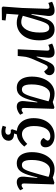

<svg xmlns="http://www.w3.org/2000/svg" viewBox="946 -1509 795 2727"><g transform="rotate(90 1343.5 -145.5)"><path d="M105 -413Q106 -432 100 -441.5Q94 -451 81 -451Q70 -451 51.5 -446Q33 -441 22 -433L5 -488Q21 -496 41 -504Q61 -512 84.5 -517.5Q108 -523 132 -523Q176 -523 193.5 -496Q211 -469 206 -423L179 -196L187 -194L223 -328Q237 -376 251.5 -412.5Q266 -449 286.5 -473.5Q307 -498 334 -510.5Q361 -523 398 -523Q451 -523 485 -497Q519 -471 536 -423.5Q553 -376 553 -309Q553 -234 535 -174.5Q517 -115 483.5 -73Q450 -31 404.5 -8.5Q359 14 304 14Q268 14 237 5.5Q206 -3 188 -12L176 161L271 173L265 225L90 227L73 212L93 -61ZM377 -448Q355 -448 339 -437.5Q323 -427 309 -400Q295 -373 279 -326Q263 -279 242 -205L204 -72Q221 -64 243.5 -57Q266 -50 294 -50Q328 -50 355.5 -69.5Q383 -89 402.5 -124Q422 -159 432 -206.5Q442 -254 442 -309Q442 -331 440.5 -355Q439 -379 432.5 -400.5Q426 -422 413 -435Q400 -448 377 -448Z M699 -412Q700 -431 694.5 -441Q689 -451 673 -451Q663 -451 649.5 -447Q636 -443 617 -434L599 -489Q615 -497 636.5 -505Q658 -513 681.5 -518Q705 -523 725 -523Q768 -523 786 -496Q804 -469 799 -418L783 -269L790 -268L842 -398Q861 -443 878 -471Q895 -499 916 -511Q937 -523 966 -523Q994 -523 1012 -512.5Q1030 -502 1039 -485.5Q1048 -469 1048 -451Q1048 -428 1034.5 -407Q1021 -386 994 -375L972 -402Q960 -416 953 -421Q946 -426 936 -426Q929 -426 922.5 -422.5Q916 -419 909 -408.5Q902 -398 892.5 -378.5Q883 -359 869 -326Q839 -261 823 -221.5Q807 -182 799 -158.5Q791 -135 788 -117.5Q785 -100 783 -79L775 0H680Z M1513 -98Q1512 -74 1517.5 -64.5Q1523 -55 1538 -55Q1549 -55 1561.5 -61Q1574 -67 1587 -78L1610 -34Q1599 -24 1579.5 -12.5Q1560 -1 1538 6.5Q1516 14 1493 14Q1466 14 1447.5 2.5Q1429 -9 1421 -32Q1413 -55 1416 -90L1435 -277L1427 -279L1404 -192Q1391 -144 1376 -106Q1361 -68 1341 -41Q1321 -14 1293.5 0Q1266 14 1228 14Q1173 14 1138 -13.5Q1103 -41 1085.5 -89.5Q1068 -138 1068 -200Q1068 -271 1085.5 -330Q1103 -389 1135 -432.5Q1167 -476 1211 -499.5Q1255 -523 1308 -523Q1346 -523 1377.5 -514.5Q1409 -506 1428 -497L1504 -521L1526 -511ZM1249 -59Q1271 -59 1286.5 -68.5Q1302 -78 1316 -104Q1330 -130 1346 -178.5Q1362 -227 1383 -306L1419 -437Q1402 -446 1374.5 -452.5Q1347 -459 1322 -459Q1288 -459 1262 -439.5Q1236 -420 1217.5 -385Q1199 -350 1189 -302.5Q1179 -255 1179 -199Q1179 -150 1186.5 -119Q1194 -88 1209.5 -73.5Q1225 -59 1249 -59Z M1853 232Q1831 232 1806.5 226.5Q1782 221 1766 214L1782 165Q1792 169 1808.5 172.5Q1825 176 1840 176Q1856 176 1867.5 171.5Q1879 167 1886 158Q1893 149 1893 135Q1893 117 1882 108.5Q1871 100 1855.5 98.5Q1840 97 1825 99L1816 78L1838 13Q1781 7 1740.5 -25Q1700 -57 1679 -108.5Q1658 -160 1658 -225Q1658 -290 1675 -344Q1692 -398 1725 -438Q1758 -478 1805.5 -500.5Q1853 -523 1912 -523Q1958 -523 1994 -507Q2030 -491 2051 -462.5Q2072 -434 2072 -392Q2072 -362 2054.5 -343Q2037 -324 2006 -324Q1985 -324 1966.5 -336Q1948 -348 1939 -368L1961 -393Q1980 -415 1976.5 -430.5Q1973 -446 1955 -454.5Q1937 -463 1913 -463Q1880 -463 1853 -447.5Q1826 -432 1807.5 -402Q1789 -372 1779.5 -328.5Q1770 -285 1770 -228Q1770 -181 1782.5 -143Q1795 -105 1821 -82.5Q1847 -60 1887 -60Q1911 -60 1934 -69Q1957 -78 1979.5 -95Q2002 -112 2024 -135L2062 -93Q2051 -79 2028 -56Q2005 -33 1970 -12.5Q1935 8 1889 13L1876 51Q1895 52 1913.5 56Q1932 60 1946.5 69Q1961 78 1970 93Q1979 108 1979 131Q1979 160 1963 183Q1947 206 1919 219Q1891 232 1853 232Z M2586 -98Q2585 -74 2590.5 -64.5Q2596 -55 2611 -55Q2622 -55 2634.5 -61Q2647 -67 2660 -78L2683 -34Q2672 -24 2652.5 -12.5Q2633 -1 2611 6.5Q2589 14 2566 14Q2539 14 2520.5 2.5Q2502 -9 2494 -32Q2486 -55 2489 -90L2508 -277L2500 -279L2477 -192Q2464 -144 2449 -106Q2434 -68 2414 -41Q2394 -14 2366.5 0Q2339 14 2301 14Q2246 14 2211 -13.5Q2176 -41 2158.5 -89.5Q2141 -138 2141 -200Q2141 -271 2158.5 -330Q2176 -389 2208 -432.5Q2240 -476 2284 -499.5Q2328 -523 2381 -523Q2419 -523 2450.5 -514.5Q2482 -506 2501 -497L2577 -521L2599 -511ZM2322 -59Q2344 -59 2359.5 -68.5Q2375 -78 2389 -104Q2403 -130 2419 -178.5Q2435 -227 2456 -306L2492 -437Q2475 -446 2447.5 -452.5Q2420 -459 2395 -459Q2361 -459 2335 -439.5Q2309 -420 2290.5 -385Q2272 -350 2262 -302.5Q2252 -255 2252 -199Q2252 -150 2259.5 -119Q2267 -88 2282.5 -73.5Q2298 -59 2322 -59Z"/></g></svg>

Font: Literata Medium
Style: Italic
Weight: 500
Italic angle: -2°
Designer: Latin by Veronika Burian and Jose Scaglione. Greek by Irene Vlachou. Cyrillic by Vera Evstafieva
Foundry: TypeTogether
Version: Version 3.103;gftools[0.9.29]